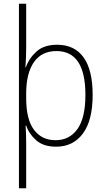

<svg xmlns="http://www.w3.org/2000/svg" viewBox="-20 -780 571 1034"><path d="M479 -269Q479 -132 426.5 -61Q374 10 282 10Q214 10 175 -24.5Q136 -59 121 -104H118Q121 -55 121 -1V234H82V-760H121V-526Q121 -504 120 -473Q119 -442 117 -417H119Q136 -466 176.5 -502.5Q217 -539 288 -539Q381 -539 430 -471Q479 -403 479 -269ZM440 -269Q440 -505 284 -505Q204 -505 162.5 -445Q121 -385 121 -277V-251Q121 -137 163 -81Q205 -25 279 -25Q354 -25 397 -85Q440 -145 440 -269Z"/></svg>

Font: Noto Sans Sinhala SemiCondensed ExtraLight
Style: Regular
Weight: 200
Width: 4
Designer: Jelle Bosma - Monotype Design Team
Foundry: Monotype Imaging Inc.
Version: Version 2.006; ttfautohint (v1.8.4.7-5d5b)